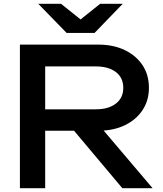

<svg xmlns="http://www.w3.org/2000/svg" viewBox="-20 -983 851 1003"><path d="M176 -412H481Q547 -412 585.5 -442Q624 -472 624 -524Q624 -577 585.5 -606.5Q547 -636 481 -636H157L216 -710V0H84V-750H493Q572 -750 631.5 -721.5Q691 -693 724.5 -642.5Q758 -592 758 -524Q758 -458 724.5 -407.5Q691 -357 631.5 -328.5Q572 -300 493 -300H176ZM324 -351H479L777 0H619ZM474 -811H328L180 -963H299L429 -859H373L503 -963H621Z"/></svg>

Font: Bounded
Style: Regular
Weight: 400
Designer: Vlad Churkin
Version: Version 1.0